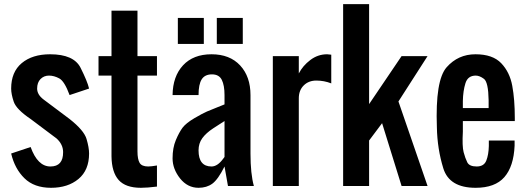

<svg xmlns="http://www.w3.org/2000/svg" viewBox="-20 -895 2531 924"><path d="M127.4 -187.5Q161.1 -93.8 222.7 -93.8Q284.2 -93.8 283.7 -163.1Q283.7 -199.7 252.4 -228.5L127.4 -322.3Q58.6 -368.7 46.1 -405.5Q33.7 -442.4 33.7 -468.8Q33.7 -548.8 84.7 -591.3Q135.7 -633.8 221.2 -633.8Q335 -633.8 367.7 -568.8Q400.4 -503.9 408.7 -468.8L314.9 -437.5Q290.5 -503.9 265.4 -517.6Q240.2 -531.2 215.8 -531.2Q191.4 -531.2 175 -514.6Q158.7 -498 158.7 -468.8Q158.7 -439.5 189.9 -416L314.9 -322.3Q384.3 -267.6 396.5 -226.1Q408.7 -184.6 408.7 -156.2Q408.7 -76.2 357.7 -33.7Q306.6 8.8 225.6 8.8Q144.5 8.8 97.7 -37.1Q50.8 -83 33.7 -156.2Z M658.2 8.8Q584.5 8.8 551 -28.8Q517.6 -66.4 516.6 -142.6V-531.2H454.1V-625H516.6V-843.8H641.6V-625H735.4V-531.2H641.6V-166.5Q641.6 -128.9 651.9 -111.3Q662.1 -93.8 693.4 -93.8Q707 -93.8 735.4 -98.6V2.9Q688.5 8.8 658.2 8.8Z M858.4 -280.3Q875.5 -302.7 915.5 -326.2Q955.6 -349.6 976.1 -358.4Q996.6 -367.2 1026.4 -378.9Q1056.2 -390.6 1060.5 -392.6V-437.5Q1060.5 -484.4 1047.4 -510.7Q1034.2 -537.1 1000 -537.1Q965.8 -537.1 950.7 -513.2Q935.5 -489.3 935.5 -437.5H810.5Q811.5 -527.3 860.8 -580.6Q910.2 -633.8 998 -633.8Q1085.9 -633.8 1135.7 -580.1Q1185.5 -526.4 1185.5 -437.5V-156.2Q1185.5 -58.6 1201.7 0H1077.1L1060.5 -93.8Q1029.3 -31.2 1002 -11.2Q974.6 8.8 935.5 8.8Q882.8 8.8 846.7 -36.1Q810.5 -82 810.5 -132.8Q810.5 -183.6 826.2 -220.7Q841.8 -257.8 858.4 -280.3ZM998 -93.8Q1026.9 -93.8 1054.2 -131.3Q1059.6 -138.7 1060.5 -139.6V-312.5Q1052.7 -307.1 1034.7 -295.9Q1016.6 -284.2 1005.9 -277.3Q971.7 -254.9 953.6 -230Q935.5 -205.1 935.5 -171.4Q935.5 -93.8 998 -93.8ZM835.9 -683.6V-808.6H960.9V-683.6ZM1023.4 -683.6V-808.6H1148.4V-683.6Z M1293 0V-625H1418V-541.5Q1437 -578.6 1473.4 -606.2Q1509.8 -633.8 1554.2 -633.8Q1555.7 -633.8 1574.2 -631.8V-493.7Q1539.6 -507.3 1502.4 -507.3Q1465.3 -507.3 1441.7 -483.9Q1418 -460.4 1418 -421.9V0Z M1631.3 0V-875H1756.3V-394L1912.6 -625H2037.6L1897.5 -406.7L2037.6 0H1912.6L1818.8 -302.2L1756.3 -218.8V0Z M2207.5 -375H2331.5V-412.6Q2330.1 -499.5 2309.1 -515.4Q2288.1 -531.2 2269.5 -531.2Q2231.4 -531.2 2220 -494.6Q2208.5 -458 2207.5 -409.2ZM2269 8.8Q2142.6 8.8 2113.5 -84.7Q2084.5 -178.2 2082.5 -282.2Q2074.2 -508.8 2129.4 -571.3Q2184.6 -633.8 2268.1 -633.8Q2351.1 -633.8 2392.1 -590.8Q2433.1 -547.9 2445.3 -481.9Q2457.5 -416 2457.5 -327.1V-312.5H2207.5V-261.2Q2203.6 -191.4 2211.2 -162.6Q2218.8 -133.8 2228.8 -113.8Q2238.8 -93.8 2273.9 -93.8Q2309.1 -93.8 2320.3 -122.1Q2331.5 -150.4 2332.5 -192.4V-218.8H2456.5V-193.8Q2452.1 -93.8 2407.2 -42.5Q2362.3 8.8 2269 8.8Z"/></svg>

Font: Oswald-Regular
Style: Regular
Weight: 400
Designer: vernon adams
Foundry: vernon adams
Version: Version 2.002; ttfautohint (v0.92.18-e454-dirty) -l 8 -r 50 